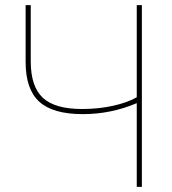

<svg xmlns="http://www.w3.org/2000/svg" viewBox="-20 -730 673 750"><path d="M514.2 0V-327.1Q414.1 -284.2 303.2 -284.2Q186.5 -284.2 133.3 -332.8Q80.1 -381.3 80.1 -487.8V-710H100.1V-490.2Q100.1 -392.1 147.2 -348.1Q194.3 -304.2 300.8 -304.2Q365.2 -304.2 422.1 -316.9Q479 -329.6 514.2 -350.1V-710H534.2V0Z"/></svg>

Font: Rawline Thin
Style: Regular
Weight: 250
Designer: Matt McInerney, Pablo Impallari, Rodrigo Fuenzalida
Foundry: Matt McInerney, Pablo Impallari, Rodrigo Fuenzalida
Version: Version 4.020;PS 004.020;hotconv 1.0.88;makeotf.lib2.5.64775